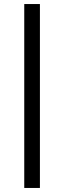

<svg xmlns="http://www.w3.org/2000/svg" viewBox="-20 -820 318 950"><path d="M100 110V-800H177.5V110Z"/></svg>

Font: Geologica Cursive Light
Style: Regular
Weight: 300
Designer: Sindre Bremnes, Frode Helland
Foundry: Monokrom Skriftforlag AS
Version: Version 1.010;gftools[0.9.28]